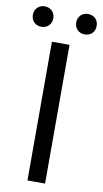

<svg xmlns="http://www.w3.org/2000/svg" viewBox="-121 -954 536 999"><g transform="rotate(10 146.5 -454.0)"><path d="M100 0H193V-733H100ZM32 -800C63 -800 86 -822 86 -854C86 -886 63 -908 32 -908C1 -908 -22 -886 -22 -854C-22 -822 1 -800 32 -800ZM261 -800C293 -800 315 -822 315 -854C315 -886 293 -908 261 -908C230 -908 207 -886 207 -854C207 -822 230 -800 261 -800Z"/></g></svg>

Font: Squished Noto Sans CJK JP Regular
Style: Regular
Weight: 400
Designer: Ryoko NISHIZUKA (kana & ideographs); Paul D. Hunt (Latin, Greek & Cyrillic); Wenlong ZHANG (bopomofo); Sandoll Communica
Foundry: Adobe Systems Incorporated
Version: Version 1.004;PS 1.004;hotconv 1.0.82;makeotf.lib2.5.63406